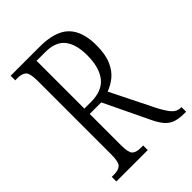

<svg xmlns="http://www.w3.org/2000/svg" viewBox="-207 -816 917 917"><g transform="rotate(-45 251.5 -357.0)"><path d="M32 0V-31H47Q78 -31 92 -44.5Q106 -58 106 -108V-605Q106 -656 92 -669.5Q78 -683 47 -683H32V-714H228Q332 -714 378.5 -668Q425 -622 425 -527Q425 -466 408 -427Q391 -388 364 -366Q337 -344 306 -333L415 -114Q436 -73 454.5 -52Q473 -31 499 -31H503V0H493Q458 0 434 -7.5Q410 -15 392 -35Q374 -55 357 -91L248 -318H170V-108Q170 -58 183 -44.5Q196 -31 227 -31H244V0ZM215 -354Q290 -354 325 -398Q360 -442 360 -525Q360 -598 329.5 -637.5Q299 -677 228 -677H170V-354Z"/></g></svg>

Font: Noto Serif Tamil ExtraCondensed Light
Style: Regular
Weight: 300
Width: 2
Designer: Indian Type Foundry, Tom Grace, and the Monotype Design Team
Foundry: Monotype Imaging Inc.
Version: Version 2.004; ttfautohint (v1.8.4.7-5d5b)